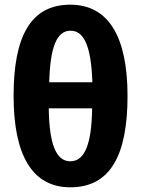

<svg xmlns="http://www.w3.org/2000/svg" viewBox="-20 -789 603 819"><path d="M280 10C452 10 524 -129 524 -380C524 -632 443 -769 280 -769C109 -769 38 -631 38 -380C38 -128 117 10 280 10ZM374 -438H190C194 -586 221 -658 281 -658C341 -658 369 -586 374 -438ZM280 -101C218 -101 190 -177 188 -327H373C371 -176 342 -101 280 -101Z"/></svg>

Font: Noto Sans Mono SemiCondensed ExtraBold
Style: Regular
Weight: 800
Width: 4
Designer: Monotype Design Team
Foundry: Monotype Imaging Inc.
Version: Version 2.014